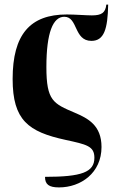

<svg xmlns="http://www.w3.org/2000/svg" viewBox="-20 -612 498 836"><path d="M237 204C332 204 422 141 422 28C422 -67 362 -97 306 -121C212 -161 182 -173 182 -320C182 -471 211 -539 260 -539C320 -539 301 -434 378 -434C433 -434 449 -485 451 -592H443C439 -556 422 -545 380 -545C355 -545 307 -549 271 -549C111 -549 35 -462 35 -268C35 -88 104 -38 265 -3C357 17 391 24 391 75C391 138 335 158 176 158C176 191 193 204 237 204Z"/></svg>

Font: Noto Serif Display Condensed Extra
Style: Regular
Weight: 800
Width: 3
Designer: Monotype Design Team
Foundry: Monotype Imaging Inc.
Version: Version 1.900